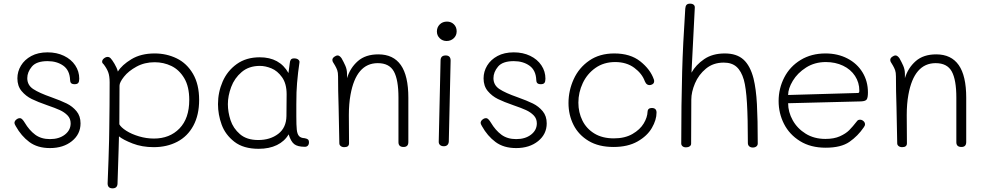

<svg xmlns="http://www.w3.org/2000/svg" viewBox="-20 -805 5367 1049"><path d="M66 -116Q59 -128 59 -133Q59 -144 70 -152.5Q81 -161 92 -159Q97 -158 103 -151.5Q109 -145 115 -135Q140 -93 172.5 -69Q205 -45 253 -45Q303 -45 334.5 -69.5Q366 -94 366 -131Q366 -157 349 -174.5Q332 -192 307 -203.5Q282 -215 238 -230Q186 -248 153.5 -264Q121 -280 98 -307.5Q75 -335 75 -377Q75 -414 94.5 -446.5Q114 -479 151 -499Q188 -519 240 -519Q290 -519 329.5 -500Q369 -481 391 -448Q413 -415 413 -375Q413 -359 407.5 -352Q402 -345 388 -345Q374 -345 368.5 -351Q363 -357 363 -367Q361 -421 326 -446Q291 -471 240 -471Q179 -471 154 -441Q129 -411 129 -378Q129 -340 161.5 -318.5Q194 -297 260 -274Q313 -255 344.5 -239.5Q376 -224 398 -197.5Q420 -171 420 -131Q420 -72 373 -34Q326 4 253 4Q185 4 140.5 -29Q96 -62 66 -116Z M1068 -259Q1068 -177 1036.5 -118.5Q1005 -60 948.5 -30.5Q892 -1 820 -1Q756 -1 704.5 -21Q653 -41 630 -60L628 14Q622 189 622 200Q620 224 595 224Q568 224 568 197Q574 51 576 -40L577 -102Q579 -232 579 -355Q579 -390 571 -411Q563 -432 546 -454Q545 -455 541.5 -458.5Q538 -462 538 -468Q538 -478 548 -486Q558 -494 568 -494Q577 -494 584 -487Q592 -479 605.5 -456.5Q619 -434 624 -414Q646 -450 698 -481.5Q750 -513 825 -513Q890 -513 945.5 -486Q1001 -459 1034.5 -401.5Q1068 -344 1068 -259ZM1014 -259Q1014 -332 986.5 -378Q959 -424 916.5 -444.5Q874 -465 825 -465Q770 -465 726 -441Q682 -417 657.5 -386Q633 -355 633 -337Q633 -208 632 -126Q641 -109 670 -90.5Q699 -72 739.5 -60Q780 -48 821 -48Q907 -48 960.5 -103Q1014 -158 1014 -259Z M1668 -27Q1668 -16 1662 -9.5Q1656 -3 1646 -3Q1606 -3 1587.5 -17.5Q1569 -32 1557 -71Q1535 -33 1493 -12.5Q1451 8 1393 8Q1310 8 1260.5 -30.5Q1211 -69 1191 -124Q1171 -179 1171 -236Q1171 -301 1196.5 -359.5Q1222 -418 1273.5 -455Q1325 -492 1399 -492Q1508 -492 1556 -406L1563 -459Q1564 -472 1569 -479Q1574 -486 1587 -486Q1602 -486 1610 -479Q1618 -472 1616 -463Q1608 -410 1603 -351Q1599 -308 1599 -235V-170Q1599 -120 1601.5 -96.5Q1604 -73 1613.5 -62Q1623 -51 1644 -50Q1656 -48 1662 -43.5Q1668 -39 1668 -27ZM1546 -290Q1546 -348 1521 -383Q1496 -418 1463 -431.5Q1430 -445 1400 -445Q1340 -445 1300.5 -411.5Q1261 -378 1243 -329.5Q1225 -281 1225 -236Q1225 -193 1239.5 -148.5Q1254 -104 1291 -72Q1328 -40 1391 -40Q1456 -40 1500 -73.5Q1544 -107 1545 -171Q1546 -220 1546 -290Z M2211 -271V-29Q2211 -2 2185 -2Q2157 -2 2157 -28V-272Q2157 -369 2132 -414.5Q2107 -460 2044 -460Q1926 -460 1895 -287Q1886 -238 1886 -176L1887 -22Q1887 -1 1861 -1Q1849 -1 1841.5 -7Q1834 -13 1834 -22Q1832 -154 1830 -221Q1827 -310 1827 -388Q1827 -409 1822.5 -421.5Q1818 -434 1810.5 -447Q1803 -460 1799 -466Q1796 -471 1796 -478Q1796 -487 1806 -494.5Q1816 -502 1825 -502Q1835 -502 1846 -487Q1858 -466 1867 -445.5Q1876 -425 1876 -401V-378Q1893 -434 1935 -471Q1977 -508 2047 -508Q2129 -508 2170 -449.5Q2211 -391 2211 -271Z M2367 -633Q2367 -656 2382.5 -671.5Q2398 -687 2422 -687Q2445 -687 2460 -672Q2475 -657 2475 -634Q2475 -611 2459 -596Q2443 -581 2420 -581Q2398 -581 2382.5 -596Q2367 -611 2367 -633ZM2377 -30 2387 -474Q2387 -502 2415 -502Q2442 -502 2442 -474L2432 -31Q2431 -19 2424 -12.5Q2417 -6 2405 -6Q2392 -6 2384.5 -12.5Q2377 -19 2377 -30Z M2613 -116Q2606 -128 2606 -133Q2606 -144 2617 -152.5Q2628 -161 2639 -159Q2644 -158 2650 -151.5Q2656 -145 2662 -135Q2687 -93 2719.5 -69Q2752 -45 2800 -45Q2850 -45 2881.5 -69.5Q2913 -94 2913 -131Q2913 -157 2896 -174.5Q2879 -192 2854 -203.5Q2829 -215 2785 -230Q2733 -248 2700.5 -264Q2668 -280 2645 -307.5Q2622 -335 2622 -377Q2622 -414 2641.5 -446.5Q2661 -479 2698 -499Q2735 -519 2787 -519Q2837 -519 2876.5 -500Q2916 -481 2938 -448Q2960 -415 2960 -375Q2960 -359 2954.5 -352Q2949 -345 2935 -345Q2921 -345 2915.5 -351Q2910 -357 2910 -367Q2908 -421 2873 -446Q2838 -471 2787 -471Q2726 -471 2701 -441Q2676 -411 2676 -378Q2676 -340 2708.5 -318.5Q2741 -297 2807 -274Q2860 -255 2891.5 -239.5Q2923 -224 2945 -197.5Q2967 -171 2967 -131Q2967 -72 2920 -34Q2873 4 2800 4Q2732 4 2687.5 -29Q2643 -62 2613 -116Z M3086 -242Q3086 -310 3114.5 -372.5Q3143 -435 3199.5 -474Q3256 -513 3336 -513Q3424 -513 3478.5 -469.5Q3533 -426 3552 -372Q3554 -368 3554 -361Q3554 -346 3536 -341Q3513 -336 3503 -361Q3488 -403 3445.5 -434.5Q3403 -466 3341 -466Q3279 -466 3233.5 -434Q3188 -402 3164 -351Q3140 -300 3140 -244Q3140 -191 3162 -146.5Q3184 -102 3227.5 -75.5Q3271 -49 3334 -49Q3394 -49 3435.5 -73Q3477 -97 3497 -130.5Q3517 -164 3518 -195Q3518 -204 3524 -209.5Q3530 -215 3541 -215Q3567 -215 3567 -190Q3567 -150 3541.5 -106Q3516 -62 3463 -32Q3410 -2 3332 -2Q3251 -2 3196 -35Q3141 -68 3113.5 -122.5Q3086 -177 3086 -242Z M4120 -21Q4120 -11 4112.5 -5Q4105 1 4093 1Q4081 1 4073.5 -5.5Q4066 -12 4066 -24Q4066 -159 4061 -242.5Q4056 -326 4044 -369Q4030 -417 4004 -440Q3978 -463 3934 -463Q3877 -463 3837 -430Q3797 -397 3777 -349.5Q3757 -302 3757 -261L3756 -20Q3756 -11 3748 -5.5Q3740 0 3728 0Q3716 0 3709 -6Q3702 -12 3702 -21Q3702 -234 3707 -414Q3711 -561 3724 -758Q3725 -772 3731 -778.5Q3737 -785 3750 -785Q3763 -785 3770 -779Q3777 -773 3776 -762L3758 -408Q3782 -451 3827.5 -482Q3873 -513 3940 -513Q4005 -513 4042 -479.5Q4079 -446 4097 -376Q4111 -319 4115.5 -236Q4120 -153 4120 -21Z M4234 -253Q4234 -322 4265 -382Q4296 -442 4354.5 -477.5Q4413 -513 4490 -513Q4557 -513 4610 -485.5Q4663 -458 4692.5 -409.5Q4722 -361 4722 -300Q4722 -272 4715.5 -262Q4709 -252 4684 -251L4286 -241Q4286 -193 4311 -148Q4336 -103 4382 -74.5Q4428 -46 4490 -46Q4537 -46 4569 -60.5Q4601 -75 4619.5 -93.5Q4638 -112 4663 -144Q4668 -151 4679 -151Q4689 -151 4697.5 -143.5Q4706 -136 4706 -126Q4706 -118 4699 -109Q4667 -62 4621 -30Q4575 2 4491 2Q4409 2 4351 -34Q4293 -70 4263.5 -128Q4234 -186 4234 -253ZM4667 -297Q4672 -297 4673.5 -300Q4675 -303 4675 -310Q4675 -354 4651.5 -390Q4628 -426 4586 -446Q4544 -466 4492 -466Q4431 -466 4384 -436Q4337 -406 4311.5 -363.5Q4286 -321 4286 -286Z M5259 -271V-29Q5259 -2 5233 -2Q5205 -2 5205 -28V-272Q5205 -369 5180 -414.5Q5155 -460 5092 -460Q4974 -460 4943 -287Q4934 -238 4934 -176L4935 -22Q4935 -1 4909 -1Q4897 -1 4889.5 -7Q4882 -13 4882 -22Q4880 -154 4878 -221Q4875 -310 4875 -388Q4875 -409 4870.5 -421.5Q4866 -434 4858.5 -447Q4851 -460 4847 -466Q4844 -471 4844 -478Q4844 -487 4854 -494.5Q4864 -502 4873 -502Q4883 -502 4894 -487Q4906 -466 4915 -445.5Q4924 -425 4924 -401V-378Q4941 -434 4983 -471Q5025 -508 5095 -508Q5177 -508 5218 -449.5Q5259 -391 5259 -271Z"/></svg>

Font: Mali Light
Style: Regular
Weight: 300
Designer: Kitiyaporn Chalermlarp | Katatrad Aksorn Co.,Ltd.
Foundry: Cadson Demak Co.,Ltd.
Version: Version 1.000; ttfautohint (v1.6)